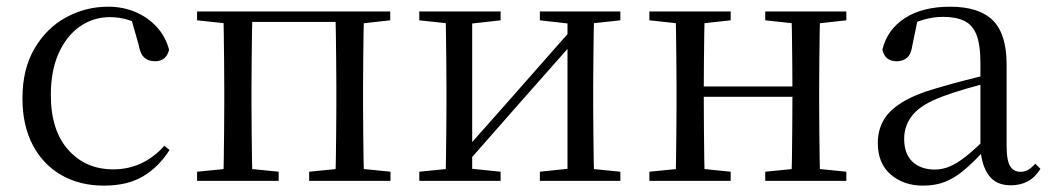

<svg xmlns="http://www.w3.org/2000/svg" viewBox="-20 -551 3200 585"><path d="M296.6 14.6Q223.8 14.6 167.8 -17.1Q111.8 -48.8 80.1 -108.5Q48.4 -168.3 48.4 -251.4Q48.4 -340.7 85.2 -403.2Q121.9 -465.8 181.5 -498.2Q241 -530.6 309.8 -530.6Q354.5 -530.6 392.7 -514.4Q430.9 -498.1 457.7 -468.8Q484.5 -439.5 495.2 -399.3Q486.3 -364.4 452.7 -364.4Q432 -364.4 419.6 -375.7Q407.1 -386.9 402.7 -413.5L377.7 -501.6L427.8 -461.9Q397.5 -482.4 370.4 -490.6Q343.3 -498.8 315 -498.8Q263.9 -498.8 222.9 -469.9Q182 -441 158.5 -388.2Q134.9 -335.4 134.9 -261.5Q134.9 -153.9 187.9 -94.5Q240.8 -35 325.2 -35Q370 -35 408.9 -52.7Q447.9 -70.3 480.8 -106.9L496.6 -93.9Q463.6 -42.3 415.9 -13.8Q368.2 14.6 296.6 14.6Z M660.1 0Q661.3 -24.4 661.8 -65.4Q662.3 -106.3 662.8 -150.3Q663.3 -194.3 663.3 -228.5V-288.3Q663.3 -321.7 662.8 -365.7Q662.3 -409.8 661.8 -450.8Q661.3 -491.8 660.1 -516H749.3Q748.3 -491.7 747.8 -450.7Q747.3 -409.7 746.8 -365.7Q746.3 -321.7 746.3 -288.3V-228.5Q746.3 -194.3 746.8 -150.3Q747.3 -106.3 747.8 -65.4Q748.3 -24.4 749.3 0ZM1001.8 0Q1002.8 -24.4 1003.3 -65.4Q1003.8 -106.3 1004.3 -150.3Q1004.8 -194.3 1004.8 -228.5V-288.3Q1004.8 -321.7 1004.3 -365.7Q1003.8 -409.7 1003.3 -450.7Q1002.8 -491.7 1001.8 -516H1089.2Q1088.2 -491.7 1087.7 -450.7Q1087.2 -409.7 1086.7 -365.7Q1086.2 -321.7 1086.2 -288.3V-228.5Q1086.2 -194.3 1086.7 -150.3Q1087.2 -106.3 1087.7 -65.4Q1088.2 -24.4 1089.2 0ZM580.5 0V-27.8L689.7 -38.6H721.7L829.1 -27.8V0ZM922 0V-27.8L1030.4 -38.6H1063.4L1169.8 -27.8V0ZM580.5 -489.1V-516H704V-477.4H689.7ZM1045.7 -477.4V-516H1169V-489.1L1063.4 -477.4ZM704 -484.1V-516H1045.7V-484.1Z M1257.5 0V-27.8L1365.7 -38.6H1400.3L1505.3 -27.8V0ZM1624.9 0V-27.8L1727.6 -38.6H1762L1870.2 -27.8V0ZM1337.1 0Q1338.3 -24.4 1338.8 -65.3Q1339.3 -106.3 1339.8 -150.3Q1340.3 -194.3 1340.3 -228.5V-288.3Q1340.3 -321.7 1339.8 -365.7Q1339.3 -409.7 1338.8 -450.7Q1338.3 -491.8 1337.1 -516H1418.7V0ZM1396.1 -46.9 1360.9 -65.8H1372.3L1549.2 -265.6L1730 -470.9L1763.7 -451H1752.4L1574.1 -249.4ZM1709.1 0V-516H1790.4Q1789.4 -491.8 1788.9 -450.7Q1788.4 -409.7 1787.9 -365.7Q1787.4 -321.7 1787.4 -288.3V-228.5Q1787.4 -194.3 1787.9 -150.3Q1788.4 -106.3 1788.9 -65.3Q1789.4 -24.4 1790.4 0ZM1257.5 -489.1V-516H1505.3V-489.1L1401.1 -477.4H1366.7ZM1624.9 -489.1V-516H1870.2V-489.1L1762.8 -477.4H1728.4Z M2038.1 0Q2039.3 -24.4 2039.8 -65.4Q2040.3 -106.3 2040.8 -150.3Q2041.3 -194.3 2041.3 -228.5V-288.3Q2041.3 -321.7 2040.8 -365.7Q2040.3 -409.8 2039.8 -450.8Q2039.3 -491.8 2038.1 -516H2127.3Q2126.3 -491.7 2125.8 -450.1Q2125.3 -408.6 2124.8 -363Q2124.3 -317.5 2124.3 -279.8V-260.2Q2124.3 -210.2 2124.8 -159.3Q2125.3 -108.5 2125.8 -66.4Q2126.3 -24.3 2127.3 0ZM2390.4 0Q2392.4 -24.3 2392.9 -66.4Q2393.4 -108.5 2393.9 -159.3Q2394.4 -210.2 2394.4 -260.2V-279.8Q2394.4 -317.4 2393.9 -363.1Q2393.4 -408.7 2392.9 -450.2Q2392.4 -491.7 2390.4 -516H2478.9Q2477.9 -491.7 2477.4 -450.7Q2476.9 -409.7 2476.4 -365.7Q2475.9 -321.7 2475.9 -288.3V-228.5Q2475.9 -194.3 2476.4 -150.3Q2476.9 -106.3 2477.4 -65.4Q2477.9 -24.4 2478.9 0ZM1958.5 0V-27.8L2067.7 -38.6H2099.7L2206.3 -27.8V0ZM1958.5 -489.1V-516H2206.3V-489.1L2099.7 -477.4H2067.7ZM2311.6 0V-27.8L2419.8 -38.6H2452.8L2558.7 -27.8V0ZM2311.6 -489.1V-516H2558.7V-489.1L2452.8 -477.4H2419.8ZM2082 -256V-287.5H2434.9V-256Z M2792.7 14.6Q2733.5 14.6 2694.1 -19.1Q2654.6 -52.8 2654.6 -115.1Q2654.6 -153.9 2671.8 -184.3Q2688.9 -214.6 2728.4 -239Q2767.9 -263.5 2833.9 -282.3Q2875.8 -294.9 2921.8 -306.7Q2967.8 -318.5 3007.8 -327.7V-303.3Q2967.8 -293.3 2926.7 -281.5Q2885.6 -269.7 2851.6 -257Q2788.3 -233.6 2761.6 -201.7Q2734.9 -169.7 2734.9 -128.2Q2734.9 -81.6 2760.5 -58Q2786.2 -34.4 2828.1 -34.4Q2850.6 -34.4 2872.6 -43.3Q2894.6 -52.2 2922.7 -74.2Q2950.7 -96.3 2988.8 -134.4L2997.5 -87.1H2973.9Q2942.7 -53.7 2915.5 -31.1Q2888.2 -8.4 2859.1 3.1Q2830 14.6 2792.7 14.6ZM3059.8 13.6Q3015.1 13.6 2992.8 -16.6Q2970.5 -46.7 2967.2 -99.7V-103.3V-359Q2967.2 -415 2955.1 -445.3Q2942.9 -475.6 2917.7 -487.6Q2892.6 -499.6 2853 -499.6Q2824.3 -499.6 2795.1 -491.4Q2765.9 -483.2 2732.7 -464.7L2776.2 -491.9L2759.8 -412.7Q2756.2 -386 2743.7 -375.2Q2731.1 -364.3 2712.4 -364.3Q2676.2 -364.3 2668.5 -399.7Q2683.4 -461 2737.1 -495.8Q2790.8 -530.6 2875.2 -530.6Q2962.5 -530.6 3004.8 -489.2Q3047 -447.8 3047 -354.6V-107.7Q3047 -60.8 3058.1 -44.2Q3069.1 -27.5 3089.4 -27.5Q3102 -27.5 3112 -33.2Q3122 -38.8 3134.4 -52.1L3150.1 -36.7Q3134.2 -10.7 3111.6 1.4Q3089 13.6 3059.8 13.6Z"/></svg>

Font: Noto Serif TC
Style: Regular
Weight: 200
Designer: Ryoko NISHIZUKA 西塚涼子 (kana & ideographs); Frank Grießhammer (Latin, Greek & Cyrillic); Wenlong ZHANG 张文龙 (bopomofo); San
Foundry: Adobe
Version: Version 2.001;hotconv 1.1.0;makeotfexe 2.6.0